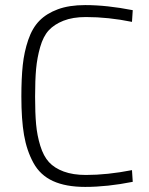

<svg xmlns="http://www.w3.org/2000/svg" viewBox="-20 -726 585 755"><path d="M499 -57 502 -11Q402 9 315 9Q239 9 188.5 -14Q138 -37 111.5 -85.5Q85 -134 74.5 -195Q64 -256 64 -346Q64 -418 69.5 -470Q75 -522 91 -569Q107 -616 135 -644.5Q163 -673 207.5 -689.5Q252 -706 315 -706Q400 -706 502 -686L499 -640Q406 -659 318 -659Q266 -659 229.5 -644.5Q193 -630 171.5 -606.5Q150 -583 138 -541Q126 -499 122 -455Q118 -411 118 -346Q118 -281 122 -237Q126 -193 138.5 -152.5Q151 -112 172.5 -88.5Q194 -65 230.5 -51.5Q267 -38 318 -38Q402 -38 499 -57Z"/></svg>

Font: TitilliumText
Style: Light
Weight: 300
Designer: Accademia di Belle Arti di Urbino and others
Foundry: Accademia di Belle Arti di Urbino and others.
Version: Version 60.001